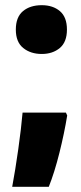

<svg xmlns="http://www.w3.org/2000/svg" viewBox="-20 -581 312 740"><path d="M41 -467Q41 -419 69.5 -396Q98 -373 141 -373Q183 -373 210.5 -396Q238 -419 238 -467Q238 -515 211 -538Q184 -561 141 -561Q96 -561 68.5 -538Q41 -515 41 -467ZM234 -147H67Q62 -88 50.5 -6.5Q39 75 27 139H168Q190 84 209 8Q228 -68 239 -136Z"/></svg>

Font: Noto Sans Display SemiCondensed Black
Style: Regular
Weight: 900
Width: 4
Designer: Monotype Design Team
Foundry: Monotype Imaging Inc.
Version: Version 1.900